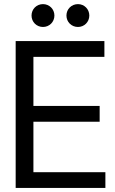

<svg xmlns="http://www.w3.org/2000/svg" viewBox="-20 -931 572 951"><path d="M57.6 0H502V-78.1H145.5V-328.1H473.6V-406.2H145.5V-649.4H497.1V-727.5H57.6ZM136.2 -854C136.2 -822.3 161.1 -797.4 192.9 -797.4C224.6 -797.4 249.5 -822.3 249.5 -854C249.5 -885.7 224.6 -910.6 192.9 -910.6C161.1 -910.6 136.2 -885.7 136.2 -854ZM309.1 -854C309.1 -822.3 334 -797.4 366.2 -797.4C397.5 -797.4 422.4 -822.3 422.4 -854C422.4 -885.7 397.5 -910.6 366.2 -910.6C334 -910.6 309.1 -885.7 309.1 -854Z"/></svg>

Font: Guggenheim Sans Display
Style: Regular
Weight: 400
Designer: Modified by Tom Baber under direction of Pentagram Design 2023
Foundry: rsms
Version: Version 1.001;Glyphs 3.1.2 (3151)